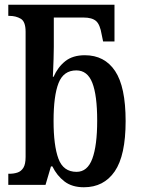

<svg xmlns="http://www.w3.org/2000/svg" viewBox="-20 -780 593 810"><path d="M334 10Q284 10 252 -14.5Q220 -39 201 -78H195L172 0H15V-47H21Q38 -47 53.5 -52Q69 -57 78.5 -72Q88 -87 88 -118V-646Q88 -689 67.5 -701Q47 -713 20 -713H15V-760H463V-605H415L409 -634Q402 -677 385 -691.5Q368 -706 333 -706H207V-582Q207 -561 206 -531Q205 -501 204 -478.5Q203 -456 203 -456H206Q224 -497 255.5 -522Q287 -547 338 -547Q421 -547 465.5 -480.5Q510 -414 510 -269Q510 -124 464 -57Q418 10 334 10ZM303 -55Q349 -55 369.5 -110.5Q390 -166 390 -271Q390 -378 369.5 -430.5Q349 -483 302 -483Q248 -483 227 -429.5Q206 -376 206 -270Q206 -166 226.5 -110.5Q247 -55 303 -55Z"/></svg>

Font: Noto Serif Condensed SemiBold
Style: Regular
Weight: 600
Width: 3
Designer: Monotype Design Team
Foundry: Monotype Imaging Inc.
Version: Version 2.013